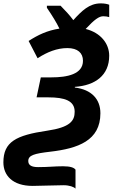

<svg xmlns="http://www.w3.org/2000/svg" viewBox="-59 -887 675 1134"><path d="M387 227V115C378 103 357 95 313 95C262 95 228 100 166 100C126 100 108 88 108 64C108 30 143 20 238 9C401 -10 534 -56 534 -218C534 -301 482 -358 383 -370V-374C502 -382 586 -441 586 -558C586 -630 535 -694 447 -716C499 -772 526 -791 551 -791C565 -791 575 -789 586 -786V-859C573 -864 557 -867 536 -867C468 -867 424 -823 374 -768C351 -799 330 -821 299 -853H218V-841C252 -791 275 -753 292 -718C220 -707 166 -681 110 -645L163 -543C220 -580 278 -603 339 -603C400 -603 431 -574 431 -528C431 -449 339 -430 244 -430H182L157 -312H226C324 -312 382 -292 382 -227C382 -174 356 -135 219 -115C35 -88 -39 -49 -39 72C-39 149 15 211 134 211C183 211 263 207 316 207C352 207 377 217 387 227Z"/></svg>

Font: Noto Sans
Style: Bold Italic
Weight: 700
Italic angle: -12°
Designer: Monotype Design Team
Foundry: Monotype Imaging Inc.
Version: Version 2.013